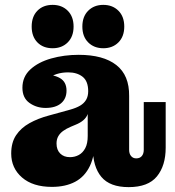

<svg xmlns="http://www.w3.org/2000/svg" viewBox="-20 -755 718 788"><path d="M167 -312Q130 -312 101 -332.5Q72 -353 72 -395Q72 -440 104.5 -470Q137 -500 190 -515Q243 -530 303 -530Q404 -530 457.5 -488Q511 -446 510 -361L342 -380Q342 -422 319 -440Q296 -458 260 -458Q234 -458 212.5 -451Q191 -444 175.5 -431Q160 -418 151 -400L152 -450Q199 -450 226 -434.5Q253 -419 253 -383Q253 -350 230.5 -331Q208 -312 167 -312ZM508 13Q431 13 396 -29Q361 -71 361 -147V-162H340V-287H336L342 -332V-380L510 -361V-140Q510 -124 518 -114.5Q526 -105 539 -105Q554 -105 562 -114.5Q570 -124 570 -140V-336H660V-149Q660 -75 624 -31Q588 13 508 13ZM193 12Q115 12 70.5 -26.5Q26 -65 26 -125Q26 -170 46 -200Q66 -230 101 -249.5Q136 -269 181 -281L268 -305Q293 -312 309 -321.5Q325 -331 333.5 -345.5Q342 -360 342 -381L345 -287H340Q335 -273 322.5 -262Q310 -251 290 -243L271 -235Q252 -227 239 -217.5Q226 -208 219 -195.5Q212 -183 212 -166Q212 -140 227 -125Q242 -110 267 -110Q287 -110 303.5 -119Q320 -128 330 -147Q340 -166 340 -197L370 -186Q370 -118 349 -74Q328 -30 288.5 -9Q249 12 193 12ZM404 -557Q366 -557 342 -581Q318 -605 318 -646Q318 -687 342 -711Q366 -735 404 -735Q442 -735 466 -711Q490 -687 490 -646Q490 -605 466 -581Q442 -557 404 -557ZM196 -557Q157 -557 133.5 -581Q110 -605 110 -646Q110 -687 133.5 -711Q157 -735 196 -735Q234 -735 258 -711Q282 -687 282 -646Q282 -605 258 -581Q234 -557 196 -557Z"/></svg>

Font: Montagu Slab
Style: Bold
Weight: 700
Designer: Florian Karsten
Foundry: Florian Karsten
Version: Version 1.000